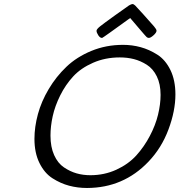

<svg xmlns="http://www.w3.org/2000/svg" viewBox="-20 -916 885 947"><path d="M149.9 -231Q149.9 -290 167 -353Q184.1 -416 220.5 -477.1Q256.8 -538.1 307.4 -586.4Q357.9 -634.8 430.4 -664.8Q502.9 -694.8 586.9 -694.8Q631.8 -694.8 673.8 -683.3Q715.8 -671.9 755.9 -646.5Q795.9 -621.1 820.6 -570.6Q845.2 -520 845.2 -450.2Q845.2 -369.1 811 -277.6Q776.9 -186 711.9 -118.2Q588.9 10.7 409.2 11.2Q363.3 11.2 321 0Q278.8 -11.2 239 -36.6Q199.2 -62 174.6 -112.1Q149.9 -162.1 149.9 -231ZM229 -247.1Q229 -190.9 247.1 -150.9Q265.1 -110.8 295.7 -90.3Q326.2 -69.8 358.2 -60.8Q390.1 -51.8 425.8 -51.8Q494.6 -51.8 553.7 -78.9Q612.8 -106 651.9 -148.9Q690.9 -191.9 719 -245.4Q747.1 -298.8 759.5 -350.3Q772 -401.9 772 -448.2Q772 -501.5 753.4 -539.3Q734.9 -577.1 703.9 -596.7Q672.9 -616.2 640.4 -624.5Q607.9 -632.8 570.8 -632.8Q499 -632.8 439 -606.4Q378.9 -580.1 341.1 -539.1Q303.2 -498 277.1 -445.6Q251 -393.1 240 -343Q229 -293 229 -247.1ZM456.1 -764.2Q456.1 -772 474.1 -786.4Q492.2 -800.8 547.9 -840.8Q588.9 -869.6 616.2 -889.2Q628.4 -896 632.8 -896Q639.6 -896 646.7 -888.9Q653.8 -881.8 687 -845.2Q717.8 -810.1 740.2 -785.2Q752.4 -771 752 -764.2Q752 -755.4 737.5 -742.2Q723.1 -729 713.9 -729Q708 -729 703.1 -733.4Q698.2 -737.8 675.8 -764.2L622.1 -827.1Q488.3 -730 483.9 -729H482.9Q473.1 -729 464.6 -742.2Q456.1 -755.4 456.1 -764.2Z"/></svg>

Font: CMU Concrete
Style: Italic
Weight: 500
Italic angle: -14.04°
Version: Version 0.7.0